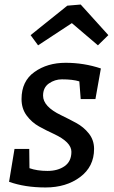

<svg xmlns="http://www.w3.org/2000/svg" viewBox="-20 -817 503 847"><path d="M218 -226Q185 -241 152.5 -259Q120 -277 97.5 -307.5Q75 -338 75 -380Q75 -459 132 -499.5Q189 -540 269.5 -540Q350 -540 425 -515L401 -380H336L330 -458Q301 -467 253 -467Q222 -467 196 -449Q170 -431 170 -395Q170 -347 249 -309Q282 -293 315.5 -275Q349 -257 372 -228Q395 -199 395 -160Q395 -82 333.5 -36Q272 10 181 10Q90 10 20 -15L44 -160H109L110 -75Q144 -63 189.5 -63Q235 -63 265 -84Q295 -105 295 -147.5Q295 -190 218 -226ZM412 -617 297 -715 148 -617 115 -662 277 -792 336 -797 458 -662Z"/></svg>

Font: Bitter
Style: Italic
Weight: 400
Italic angle: -9°
Designer: Sol Matas
Foundry: Sol Matas
Version: Version 1.001